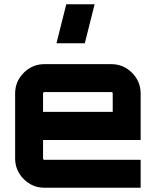

<svg xmlns="http://www.w3.org/2000/svg" viewBox="-20 -881 680 901"><path d="M502 -580Q559 -580 599.5 -539.5Q640 -499 640 -442V-224H182V-138Q182 -131 189 -131H640V0H189Q132 0 91.5 -40.5Q51 -81 51 -138V-442Q51 -499 91.5 -539.5Q132 -580 189 -580ZM182 -356H509V-442Q509 -449 502 -449H189Q182 -449 182 -442ZM245 -678 291 -861H424L378 -678Z"/></svg>

Font: Orbitron
Style: Bold
Weight: 700
Designer: Matt McInerney
Foundry: Matt McInerney
Version: Version 001.001